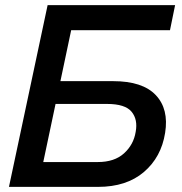

<svg xmlns="http://www.w3.org/2000/svg" viewBox="-20 -730 711 750"><path d="M15 0 166 -710H664L644 -612H258L216 -413H422Q537 -413 588.5 -358.5Q640 -304 625 -211Q610 -116 542 -58Q474 0 363 0ZM149 -97H362Q427 -97 464.5 -131Q502 -165 510 -215Q519 -263 494 -293.5Q469 -324 398 -324H197Z"/></svg>

Font: Raleway-v4020 SemiBold
Style: Italic
Weight: 600
Italic angle: -12°
Designer: Matt McInerney, Pablo Impallari, Rodrigo Fuenzalida
Foundry: Matt McInerney, Pablo Impallari, Rodrigo Fuenzalida
Version: Version 4.020;PS 004.020;hotconv 1.0.88;makeotf.lib2.5.64775